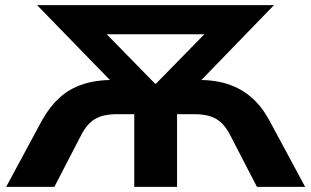

<svg xmlns="http://www.w3.org/2000/svg" viewBox="-20 -725 1208 745"><path d="M4 0 143 -258Q172 -310 210 -345Q248 -380 300 -397.5Q352 -415 421 -415H480L443 -377L124 -705H1043L725 -377L688 -415H747Q816 -415 867.5 -397.5Q919 -380 958 -345Q997 -310 1025 -258L1164 0H977L874 -199Q852 -243 820.5 -262.5Q789 -282 732 -282H667V0H501V-282H436Q379 -282 347.5 -262.5Q316 -243 294 -199L191 0ZM582 -400H585L812 -632L813 -592H354L355 -632Z"/></svg>

Font: Nunito Sans 10pt SemiExpanded ExtraBold
Style: Regular
Weight: 800
Width: 6
Designer: Vernon Adams
Foundry: Vernon Adams
Version: Version 3.101;gftools[0.9.27]